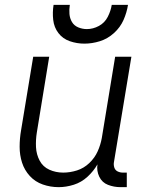

<svg xmlns="http://www.w3.org/2000/svg" viewBox="-20 -764 616 792"><path d="M222 8Q253 8 284.5 -2Q316 -12 341 -35Q366 -58 382 -86Q378 -59 389.5 -35Q401 -11 425.5 -1.5Q450 8 477 8H503V-52H487Q475 -52 465 -57Q455 -62 451.5 -73Q448 -84 450 -95L522 -530H455L400 -195Q395 -167 383 -140Q371 -113 348.5 -91.5Q326 -70 297.5 -61Q269 -52 241 -52Q210 -52 183.5 -64Q157 -76 143.5 -101.5Q130 -127 128.5 -157Q127 -187 132 -218L183 -530H117L67 -227Q61 -193 61 -158.5Q61 -124 71 -93Q81 -62 103 -38Q125 -14 156.5 -3Q188 8 222 8ZM328 -584Q360 -584 392 -594Q424 -604 450 -627.5Q476 -651 489.5 -681.5Q503 -712 508 -744H441Q437 -719 424.5 -694.5Q412 -670 388 -657Q364 -644 338 -644Q320 -644 303 -651Q286 -658 277 -673Q268 -688 266.5 -706.5Q265 -725 268 -744H201Q196 -713 199.5 -682Q203 -651 221 -627.5Q239 -604 268 -594Q297 -584 328 -584Z"/></svg>

Font: Iosevka Sparkle Light
Style: Italic
Weight: 300
Italic angle: -9°
Designer: Belleve Invis
Foundry: Belleve Invis
Version: Version 4.5.0; ttfautohint (v1.8.3)